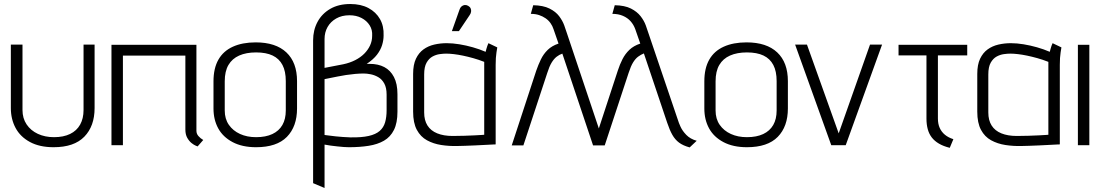

<svg xmlns="http://www.w3.org/2000/svg" viewBox="-20 -723 5484 956"><path d="M451 -185V-501H396V-175Q396 -133 379 -102.5Q362 -72 329 -56Q296 -40 249 -40Q204 -40 168.5 -56.5Q133 -73 112.5 -103.5Q92 -134 92 -175V-501H34V-185Q34 -130 57.5 -86Q81 -42 129 -16Q177 10 247 10Q349 10 400 -42.5Q451 -95 451 -185Z M958 -72V-500H535V0H592V-446H903V-78Q903 -53 912.5 -36.5Q922 -20 934 -10.5Q946 -1 955 2.5Q964 6 964 6L992 -26Q978 -34 968 -45.5Q958 -57 958 -72Z M1459 -183V-319Q1459 -412 1406 -462Q1353 -512 1253 -512Q1187 -512 1139.5 -490.5Q1092 -469 1067.5 -426Q1043 -383 1043 -318V-183Q1043 -127 1066.5 -84Q1090 -41 1138 -15.5Q1186 10 1255 10Q1358 10 1408.5 -41.5Q1459 -93 1459 -183ZM1403 -319V-173Q1403 -130 1386 -100.5Q1369 -71 1336 -55.5Q1303 -40 1255 -40Q1210 -40 1175 -56Q1140 -72 1119.5 -101.5Q1099 -131 1099 -173V-318Q1099 -368 1117.5 -399.5Q1136 -431 1171 -446.5Q1206 -462 1255 -462Q1305 -462 1337.5 -446.5Q1370 -431 1386.5 -399.5Q1403 -368 1403 -319Z M1539 -522V189L1596 213V-3Q1610 0 1626.5 2Q1643 4 1660 6Q1677 8 1692 9Q1707 10 1717 10Q1771 10 1815.5 3Q1860 -4 1892 -22.5Q1924 -41 1941.5 -76Q1959 -111 1959 -167V-254Q1959 -306 1941.5 -339.5Q1924 -373 1893.5 -389Q1863 -405 1821 -405H1806Q1839 -427 1857 -450.5Q1875 -474 1882.5 -498.5Q1890 -523 1890 -546Q1892 -593 1872 -628Q1852 -663 1814.5 -683Q1777 -703 1724 -703Q1666 -703 1624.5 -679Q1583 -655 1561 -614Q1539 -573 1539 -522ZM1596 -529Q1596 -562 1611 -588.5Q1626 -615 1654 -631Q1682 -647 1720 -647Q1754 -647 1780 -633.5Q1806 -620 1820.5 -597Q1835 -574 1833 -545Q1833 -519 1822.5 -496.5Q1812 -474 1793.5 -455.5Q1775 -437 1748.5 -423.5Q1722 -410 1689 -403L1596 -385ZM1596 -51V-329L1661 -342Q1680 -346 1703 -349.5Q1726 -353 1749 -355Q1772 -357 1791 -357Q1807 -357 1826.5 -353Q1846 -349 1864 -338.5Q1882 -328 1893.5 -307Q1905 -286 1905 -252V-174Q1905 -140 1897.5 -114Q1890 -88 1870.5 -71Q1851 -54 1815.5 -46Q1780 -38 1724 -39Q1706 -40 1687 -41Q1668 -42 1652 -44Q1636 -46 1623 -47.5Q1610 -49 1603 -50Q1596 -51 1596 -51Z M2456 -487 2412 -508Q2406 -495 2402 -480Q2398 -465 2398 -465Q2368 -478 2334.5 -487.5Q2301 -497 2267.5 -502.5Q2234 -508 2204 -508Q2172 -508 2142 -501Q2112 -494 2088.5 -477Q2065 -460 2051 -430.5Q2037 -401 2037 -355V-167Q2037 -111 2055.5 -76.5Q2074 -42 2106 -24.5Q2138 -7 2177 -1Q2216 5 2256 4Q2271 4 2295 3Q2319 2 2345.5 1Q2372 0 2395.5 -1.5Q2419 -3 2434 -3.5Q2449 -4 2448 -4V-400Q2448 -437 2452 -462Q2456 -487 2456 -487ZM2092 -163V-352Q2092 -390 2104 -411Q2116 -432 2133.5 -441.5Q2151 -451 2169.5 -453.5Q2188 -456 2201 -456Q2218 -456 2239.5 -453.5Q2261 -451 2285 -446Q2309 -441 2336 -433.5Q2363 -426 2391 -415V-52Q2391 -52 2378 -51Q2365 -50 2342.5 -49Q2320 -48 2292 -47Q2264 -46 2234 -46Q2189 -46 2157 -59Q2125 -72 2108.5 -98Q2092 -124 2092 -163ZM2318 -647Q2324 -655 2325.5 -664Q2327 -673 2323.5 -681Q2320 -689 2311 -694Q2302 -699 2293.5 -698Q2285 -697 2278 -691Q2271 -685 2268 -675L2230 -568H2265Z M2990 1 2803 -557Q2798 -573 2789.5 -596.5Q2781 -620 2764 -642.5Q2747 -665 2716 -680.5Q2685 -696 2635 -697L2623 -654Q2646 -654 2664 -648Q2682 -642 2696.5 -632Q2711 -622 2721 -608Q2731 -594 2736 -578L2761 -506Q2728 -495 2707 -474.5Q2686 -454 2673 -427Q2660 -400 2650 -371L2528 1H2586L2705 -360Q2715 -392 2726.5 -411Q2738 -430 2751.5 -440.5Q2765 -451 2780 -456L2933 1ZM3356 -124 3209 -557Q3204 -573 3195.5 -596.5Q3187 -620 3169.5 -642.5Q3152 -665 3121.5 -680.5Q3091 -696 3041 -697L3029 -654Q3059 -654 3082 -644Q3105 -634 3120 -617Q3135 -600 3143 -578L3168 -506Q3135 -495 3114 -475Q3093 -455 3079.5 -428.5Q3066 -402 3056 -371L2934 1H2991L3110 -360Q3121 -394 3132.5 -412.5Q3144 -431 3157.5 -441Q3171 -451 3186 -457L3302 -112Q3314 -76 3327.5 -52Q3341 -28 3361 -13Q3381 2 3414 11L3449 -22Q3417 -31 3397.5 -51Q3378 -71 3368.5 -92Q3359 -113 3356 -124Z M3903 -183V-319Q3903 -412 3850 -462Q3797 -512 3697 -512Q3631 -512 3583.5 -490.5Q3536 -469 3511.5 -426Q3487 -383 3487 -318V-183Q3487 -127 3510.5 -84Q3534 -41 3582 -15.5Q3630 10 3699 10Q3802 10 3852.5 -41.5Q3903 -93 3903 -183ZM3847 -319V-173Q3847 -130 3830 -100.5Q3813 -71 3780 -55.5Q3747 -40 3699 -40Q3654 -40 3619 -56Q3584 -72 3563.5 -101.5Q3543 -131 3543 -173V-318Q3543 -368 3561.5 -399.5Q3580 -431 3615 -446.5Q3650 -462 3699 -462Q3749 -462 3781.5 -446.5Q3814 -431 3830.5 -399.5Q3847 -368 3847 -319Z M3939 -501 4119 0H4191L4372 -501H4312L4156 -59L3998 -501Z M4650 -133V-447H4796V-500H4454V-447H4593V-133Q4593 -103 4599.5 -79.5Q4606 -56 4619.5 -38.5Q4633 -21 4655 -8Q4677 5 4709 13L4727 -30Q4702 -38 4685 -52Q4668 -66 4659 -86Q4650 -106 4650 -133Z M5265 -487 5221 -508Q5215 -495 5211 -480Q5207 -465 5207 -465Q5177 -478 5143.5 -487.5Q5110 -497 5076.5 -502.5Q5043 -508 5013 -508Q4981 -508 4951 -501Q4921 -494 4897.5 -477Q4874 -460 4860 -430.5Q4846 -401 4846 -355V-167Q4846 -111 4864.5 -76.5Q4883 -42 4915 -24.5Q4947 -7 4986 -1Q5025 5 5065 4Q5080 4 5104 3Q5128 2 5154.5 1Q5181 0 5204.5 -1.5Q5228 -3 5243 -3.5Q5258 -4 5257 -4V-400Q5257 -437 5261 -462Q5265 -487 5265 -487ZM4901 -163V-352Q4901 -390 4913 -411Q4925 -432 4942.5 -441.5Q4960 -451 4978.5 -453.5Q4997 -456 5010 -456Q5027 -456 5048.5 -453.5Q5070 -451 5094 -446Q5118 -441 5145 -433.5Q5172 -426 5200 -415V-52Q5200 -52 5187 -51Q5174 -50 5151.5 -49Q5129 -48 5101 -47Q5073 -46 5043 -46Q4998 -46 4966 -59Q4934 -72 4917.5 -98Q4901 -124 4901 -163Z M5347 0H5404V-500H5347Z"/></svg>

Font: AdventPro_ExpandedRegular
Style: ExpandedRegular
Weight: 400
Width: 7
Designer: VivaRado, Andreas Kalpakidis
Foundry: VivaRado, Andreas Kalpakidis
Version: Version 3.000